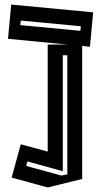

<svg xmlns="http://www.w3.org/2000/svg" viewBox="-20 -660 443 841"><path d="M71 -28 189 4V-465H274L15 -490L29 -640L388 -606L374 -455L340 -459V124L189 161L31 118ZM69 -550 332 -525 334 -545 71 -570ZM95 67 249 109 275 104V-418H255V90L100 47Z"/></svg>

Font: Blaka Hollow
Style: Regular
Weight: 400
Designer: Mohamed Gaber
Foundry: Kief Type Foundry
Version: Version 1.003; ttfautohint (v1.8.4.7-5d5b)